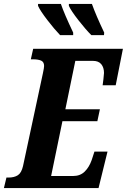

<svg xmlns="http://www.w3.org/2000/svg" viewBox="-40 -964 650 984"><path d="M-7 -54H3Q33 -54 51.5 -66Q70 -78 78 -113L180 -589Q186 -617 186 -626Q186 -646 171.5 -653Q157 -660 128 -660H118L130 -714H590L553 -527H486Q487 -532 490 -558Q493 -584 493 -590Q493 -618 479 -635Q465 -652 437 -652H346L295 -404H472L459 -343H280L222 -62H335Q371 -62 394 -84.5Q417 -107 430 -144L444 -187H511L465 0H-20ZM155 -934V-944H272Q289 -894 335 -797V-784H268Q239 -814 202.5 -861.5Q166 -909 155 -934ZM313 -934V-944H431Q452 -885 494 -797L493 -784H428Q399 -813 361.5 -861Q324 -909 313 -934Z"/></svg>

Font: Noto Serif CondExtraBold
Style: Italic
Weight: 800
Width: 3
Italic angle: -12°
Designer: Monotype Design Team
Foundry: Monotype Imaging Inc.
Version: Version 1.001